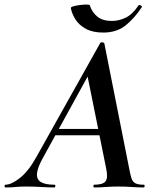

<svg xmlns="http://www.w3.org/2000/svg" viewBox="-58 -823 683 843"><path d="M-34 0Q-38 0 -38 -6Q-38 -12 -34 -12Q-8 -12 30 -42Q68 -72 103 -136L382 -634Q384 -638 391.5 -637Q399 -636 400 -633L509 -84Q514 -57 519 -41Q524 -25 536 -18.5Q548 -12 573 -12Q577 -12 577 -6Q577 0 573 0Q547 0 520.5 -2Q494 -4 462 -4Q431 -4 406.5 -2Q382 0 356 0Q352 0 352 -6Q352 -12 356 -12Q394 -12 405.5 -27Q417 -42 408 -84L323 -505L379 -582L130 -129Q107 -88 104.5 -62Q102 -36 121 -24Q140 -12 181 -12Q185 -12 185 -6Q185 0 180 0Q157 0 123.5 -2Q90 -4 58 -4Q29 -4 10.5 -2Q-8 0 -34 0ZM171 -229 186 -257H405L407 -229ZM395 -680Q349 -680 319 -696.5Q289 -713 273.5 -737.5Q258 -762 253 -787Q252 -792 264.5 -795.5Q277 -799 293 -801Q309 -803 322 -803Q335 -803 336 -800Q346 -769 369.5 -750Q393 -731 433 -731Q464 -731 494 -745.5Q524 -760 550 -799Q553 -803 560 -799Q567 -795 565 -792Q532 -742 493 -711Q454 -680 395 -680Z"/></svg>

Font: Cormorant Infant Light
Style: Italic
Weight: 300
Italic angle: -10°
Designer: Christian Thalmann (Catharsis Fonts)
Foundry: Catharsis Fonts
Version: Version 4.001